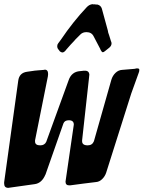

<svg xmlns="http://www.w3.org/2000/svg" viewBox="-40 -903 692 926"><path d="M279 -663 276 -659Q268 -650 261 -650Q256 -650 249 -655L243 -663Q236 -670 236 -680Q236 -688 240 -693L254 -712Q312 -798 378 -868Q390 -881 406 -883L409 -882H418Q421 -881 430 -881Q446 -877 451 -862Q463 -817 480 -756Q481 -746 486 -734L495 -705Q498 -699 498 -694Q498 -682 487 -673L467 -657Q460 -651 456 -651Q451 -651 444 -664H445L412 -727Q402 -748 377 -748Q359 -748 348 -737L323 -712Q319 -708 318 -706Q303 -691 279 -663ZM628 -549Q617 -520 593 -452L587 -433Q548 -312 472 -70Q466 -52 452.5 -39Q439 -26 423 -25Q404 -23 362 -17.5Q320 -12 298 -9H294Q276 -9 276 -27Q276 -32 277 -34L316 -302Q316 -323 292 -323Q272 -323 266 -308Q237 -226 179 -60V-61Q162 -20 128 -15L0 3Q-20 3 -20 -18V-24L48 -514Q53 -552 91 -557Q97 -558 108.5 -559.5Q120 -561 126 -562H125L136 -563H135Q136 -563 172 -566Q174 -567 176 -567Q192 -567 192 -546Q192 -539 191 -535L129 -226V-221Q129 -202 154 -202Q175 -202 183 -219L291 -516Q305 -557 346 -560Q348 -560 351.5 -560.5Q355 -561 356 -561Q358 -561 360 -561.5Q362 -562 363 -562H370Q391 -562 391 -540L390 -538Q390 -535 390 -534L356 -226V-222Q356 -202 383 -202Q405 -202 413 -222L497 -518Q503 -538 517 -551.5Q531 -565 549 -566L609 -571L618 -573H623Q632 -573 632 -566Q632 -558 628 -549Z"/></svg>

Font: Bangerz Fix
Style: Regular
Weight: 400
Designer: vernon adams
Foundry: Vernon Adams
Version: Version 2.10;December 28, 2023;FontCreator 13.0.0.2683 64-bi